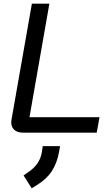

<svg xmlns="http://www.w3.org/2000/svg" viewBox="-20 -720 609 1042"><path d="M41 -57Q41 -62 43 -74L153 -700H248L140 -84H520L505 0H106Q75 0 58 -15Q41 -30 41 -57ZM108 232 131 216Q164 194 182.5 167.5Q201 141 207 107L212 73H306L300 107Q289 167 260 210.5Q231 254 179 285L152 302Z"/></svg>

Font: Bai Jamjuree Medium
Style: Italic
Weight: 500
Italic angle: -10°
Version: Version 1.000; ttfautohint (v1.6)